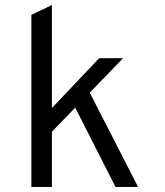

<svg xmlns="http://www.w3.org/2000/svg" viewBox="-20 -742 656 762"><path d="M104.5 0V-683L186 -722V0ZM181 -214V-308L373.5 -511H468.5ZM438.5 0 272 -327.5 330 -386.5 528 0Z"/></svg>

Font: Overpass Mono
Style: Regular
Weight: 400
Designer: Delve Withrington, Dave Bailey
Foundry: Delve Fonts LLC
Version: Version 4.000